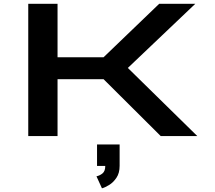

<svg xmlns="http://www.w3.org/2000/svg" viewBox="-20 -720 1140 1016"><path d="M129.5 0V-700H284.5V-417H528L822.5 -700H1013.5L656.5 -360.5L1024 0H830.5L528 -301H284.5V0ZM493.5 158V44.5H613V158Q613 196 596 221Q579 246 557 259.2Q535 272.5 519.5 276.5L490.5 213Q507.5 209.5 522.2 197.8Q537 186 537 158Z"/></svg>

Font: Trispace Expanded SemiBold
Style: Regular
Weight: 600
Width: 7
Designer: Tyler Finck
Foundry: Etcetera Type Company
Version: Version 1.210; ttfautohint (v1.8.3)